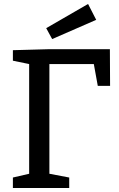

<svg xmlns="http://www.w3.org/2000/svg" viewBox="-20 -948 601 968"><path d="M473 -515 453 -625H229V-72L329 -53V0H45V-53L127 -72V-625L45 -642V-695L227 -700H534L535 -515ZM465 -848 243 -751 213 -806 424 -928Z"/></svg>

Font: Bitter Pro Medium
Style: Regular
Weight: 500
Designer: Sol Matas, and Bitter project Authors
Foundry: Sol Matas
Version: Version 1.010